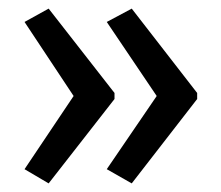

<svg xmlns="http://www.w3.org/2000/svg" viewBox="-20 -487 514 446"><path d="M438 -257V-271L286 -467L228 -436L344 -264L228 -94L286 -61ZM246 -257V-271L93 -467L37 -436L151 -264L37 -94L93 -61Z"/></svg>

Font: Noto Sans Lao Looped Condensed
Style: Regular
Weight: 400
Width: 3
Designer: Mark Frömberg, Ben Mitchell
Foundry: The Fontpad Ltd
Version: Version 1.003